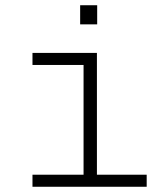

<svg xmlns="http://www.w3.org/2000/svg" viewBox="-20 -713 640 733"><path d="M299 0V-465H104V-511H350V0ZM104 0V-46H540V0ZM286 -620V-693H351V-620Z"/></svg>

Font: Chivo Mono Thin
Style: Regular
Weight: 250
Designer: Hector Gatti
Foundry: Omnibus-Type
Version: Version 1.008